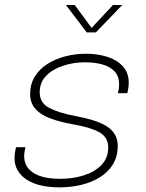

<svg xmlns="http://www.w3.org/2000/svg" viewBox="-20 -758 597 786"><path d="M223 9Q180 9 146 0.8Q112 -7.5 88.2 -23.2Q64.5 -39 52 -61Q39.5 -83 39.5 -111Q39.5 -123 41.5 -135Q43.5 -147 45.5 -155.5H84Q82 -147 80.5 -136.5Q79 -126 79 -118Q79 -74.5 117 -50.2Q155 -26 227 -26Q278 -26 322.8 -40Q367.5 -54 395.2 -82.5Q423 -111 423 -154.5Q423 -196.5 386.2 -216.8Q349.5 -237 276.5 -249.5Q226.5 -258.5 187.2 -272.8Q148 -287 125.8 -311.2Q103.5 -335.5 103.5 -373.5Q103.5 -414 122.5 -444.8Q141.5 -475.5 174.2 -496.2Q207 -517 247.8 -527.5Q288.5 -538 332 -538Q380 -538 419.8 -525.2Q459.5 -512.5 483.2 -486.2Q507 -460 507 -419.5Q507 -409 505.2 -396.8Q503.5 -384.5 501 -376.5H462.5Q464.5 -383.5 466 -392Q467.5 -400.5 467.5 -413.5Q467.5 -446.5 448.5 -466.2Q429.5 -486 398 -494.5Q366.5 -503 329 -503Q282 -503 239.2 -489.2Q196.5 -475.5 169.5 -448.2Q142.5 -421 142.5 -380Q142.5 -336.5 182.2 -316Q222 -295.5 288.5 -283Q328.5 -275.5 360.5 -265.8Q392.5 -256 415.2 -242Q438 -228 450 -208Q462 -188 462 -160.5Q462 -117.5 442.5 -85.5Q423 -53.5 389.2 -32.5Q355.5 -11.5 312.8 -1.2Q270 9 223 9ZM250 -737.5H286L361.5 -635H347L442.5 -737.5H480.5L372.5 -625.5H335Z"/></svg>

Font: Epilogue ExtraLight
Style: Italic
Weight: 250
Italic angle: -12°
Designer: Tyler Finck
Foundry: Etcetera Type Co
Version: Version 2.112